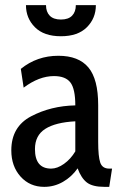

<svg xmlns="http://www.w3.org/2000/svg" viewBox="-20 -717 474 747"><path d="M24 -132Q24 -224 101 -264.5Q178 -305 273 -307Q273 -371 254 -396Q235 -421 190 -421Q132 -421 72 -376L61 -449Q124 -500 207 -500Q286 -500 324 -454.5Q362 -409 362 -308V-165Q362 -108 370 -84.5Q378 -61 405 -61H416L405 10H386Q340 10 318 -7Q296 -24 282 -62Q259 -29 225 -9.5Q191 10 152 10Q96 10 60 -30Q24 -70 24 -132ZM273 -128V-245Q196 -241 156 -215.5Q116 -190 116 -137Q116 -61 179 -61Q203 -61 229 -79.5Q255 -98 273 -128ZM81 -697H159Q159 -671 173.5 -656Q188 -641 217 -641Q246 -641 260.5 -656Q275 -671 275 -697H353Q353 -646 318 -611Q283 -576 217 -576Q151 -576 116 -611Q81 -646 81 -697Z"/></svg>

Font: Cabin Condensed
Style: Regular
Weight: 400
Width: 3
Designer: Pablo Impallari
Foundry: Pablo Impallari. http://www.impallari.com Igino Marini. http://www.ikern.com
Version: Version 2.200